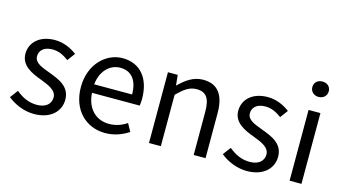

<svg xmlns="http://www.w3.org/2000/svg" viewBox="-86 -1092 2547 1423"><g transform="rotate(15 1188.0 -380.0)"><path d="M234 13C362 13 432 -60 432 -148C432 -251 345 -283 266 -313C205 -336 146 -355 146 -407C146 -449 177 -485 245 -485C294 -485 332 -465 370 -437L414 -496C371 -529 312 -557 245 -557C127 -557 58 -489 58 -403C58 -311 144 -274 220 -246C280 -223 344 -198 344 -143C344 -96 309 -58 237 -58C172 -58 123 -84 76 -122L31 -62C83 -19 157 13 234 13Z M779 13C853 13 911 -12 959 -43L926 -103C886 -76 843 -60 790 -60C687 -60 616 -134 610 -250H976C978 -263 980 -282 980 -302C980 -457 902 -557 764 -557C638 -557 519 -447 519 -271C519 -92 635 13 779 13ZM609 -315C620 -422 688 -484 765 -484C850 -484 900 -425 900 -315Z M1114 0H1205V-394C1260 -449 1298 -477 1354 -477C1426 -477 1457 -434 1457 -332V0H1548V-344C1548 -483 1496 -557 1382 -557C1308 -557 1252 -516 1200 -465H1197L1189 -543H1114Z M1867 13C1995 13 2065 -60 2065 -148C2065 -251 1978 -283 1899 -313C1838 -336 1779 -355 1779 -407C1779 -449 1810 -485 1878 -485C1927 -485 1965 -465 2003 -437L2047 -496C2004 -529 1945 -557 1878 -557C1760 -557 1691 -489 1691 -403C1691 -311 1777 -274 1853 -246C1913 -223 1977 -198 1977 -143C1977 -96 1942 -58 1870 -58C1805 -58 1756 -84 1709 -122L1664 -62C1716 -19 1790 13 1867 13Z M2193 0H2284V-543H2193ZM2239 -655C2275 -655 2302 -680 2302 -714C2302 -751 2275 -773 2239 -773C2203 -773 2176 -751 2176 -714C2176 -680 2203 -655 2239 -655Z"/></g></svg>

Font: Squished Noto Sans CJK JP Regular
Style: Regular
Weight: 400
Designer: Ryoko NISHIZUKA (kana & ideographs); Paul D. Hunt (Latin, Greek & Cyrillic); Wenlong ZHANG (bopomofo); Sandoll Communica
Foundry: Adobe Systems Incorporated
Version: Version 1.004;PS 1.004;hotconv 1.0.82;makeotf.lib2.5.63406